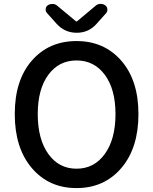

<svg xmlns="http://www.w3.org/2000/svg" viewBox="-20 -963 794 996"><path d="M56.6 -371.1Q56.6 -546.9 145 -648.4Q233.4 -750 377 -750Q520.5 -750 609.4 -647.9Q698.2 -545.9 698.2 -371.1Q698.2 -195.3 609.4 -91.3Q520.5 12.7 377 12.7Q233.4 12.7 145 -91.3Q56.6 -195.3 56.6 -371.1ZM579.1 -371.1Q579.1 -500 523.9 -574.7Q468.8 -649.4 377 -649.4Q285.2 -649.4 230.5 -574.7Q175.8 -500 175.8 -371.1Q175.8 -241.2 230.5 -164.6Q285.2 -87.9 377 -87.9Q468.8 -87.9 523.9 -164.6Q579.1 -241.2 579.1 -371.1ZM274.4 -838.9 223.6 -895.5Q216.8 -903.3 216.8 -913.1Q216.8 -927.7 227.5 -935.5Q238.3 -942.4 251 -942.4Q252 -942.4 252.9 -942.4Q266.6 -942.4 276.4 -933.6L373 -853.5Q375 -851.6 377 -851.6Q378.9 -851.6 380.9 -853.5L476.6 -933.6Q486.3 -942.4 500.5 -942.9Q514.6 -943.4 525.4 -935.5Q537.1 -927.7 537.1 -913.1Q537.1 -902.3 530.3 -894.5L480.5 -838.9Q439.5 -793 377.9 -793Q316.4 -793 274.4 -838.9Z"/></svg>

Font: Gen Jyuu GothicX Medium
Style: Regular
Weight: 500
Designer: Ryoko NISHIZUKA (kana &amp; ideographs); Paul D. Hunt (Latin, Greek &amp; Cyrillic); Wenlong ZHANG (bopomofo); Sandoll C
Version: Version 1.058.20140828